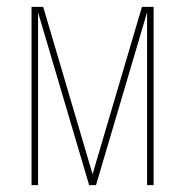

<svg xmlns="http://www.w3.org/2000/svg" viewBox="-20 -540 540 560"><path d="M72 0V-520H106L250 -32L394 -520H428V0H409V-504L260 0H240L91 -504V0Z"/></svg>

Font: Iosevka Term Curly Thin
Style: Regular
Weight: 100
Designer: Belleve Invis
Foundry: Belleve Invis
Version: Version 32.3.0